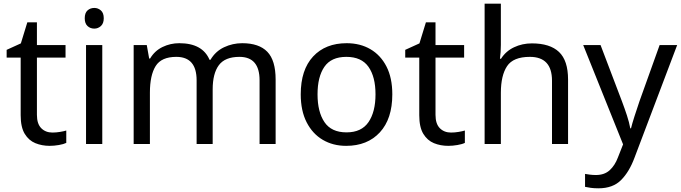

<svg xmlns="http://www.w3.org/2000/svg" viewBox="-20 -780 3688 1040"><path d="M264 -62Q284 -62 305 -65.5Q326 -69 339 -73V-6Q325 1 299 5.5Q273 10 249 10Q207 10 171.5 -4.5Q136 -19 114 -55Q92 -91 92 -156V-468H16V-510L93 -545L128 -659H180V-536H335V-468H180V-158Q180 -109 203.5 -85.5Q227 -62 264 -62Z M491 -737Q511 -737 526.5 -723.5Q542 -710 542 -681Q542 -653 526.5 -639Q511 -625 491 -625Q469 -625 454 -639Q439 -653 439 -681Q439 -710 454 -723.5Q469 -737 491 -737ZM534 -536V0H446V-536Z M1292 -546Q1383 -546 1428 -499.5Q1473 -453 1473 -349V0H1386V-345Q1386 -472 1277 -472Q1199 -472 1165.5 -427Q1132 -382 1132 -296V0H1045V-345Q1045 -472 935 -472Q854 -472 823 -422Q792 -372 792 -278V0H704V-536H775L788 -463H793Q818 -505 860.5 -525.5Q903 -546 951 -546Q1077 -546 1115 -456H1120Q1147 -502 1193.5 -524Q1240 -546 1292 -546Z M2105 -269Q2105 -136 2037.5 -63Q1970 10 1855 10Q1784 10 1728.5 -22.5Q1673 -55 1641 -117.5Q1609 -180 1609 -269Q1609 -402 1676 -474Q1743 -546 1858 -546Q1931 -546 1986.5 -513.5Q2042 -481 2073.5 -419.5Q2105 -358 2105 -269ZM1700 -269Q1700 -174 1737.5 -118.5Q1775 -63 1857 -63Q1938 -63 1976 -118.5Q2014 -174 2014 -269Q2014 -364 1976 -418Q1938 -472 1856 -472Q1774 -472 1737 -418Q1700 -364 1700 -269Z M2423 -62Q2443 -62 2464 -65.5Q2485 -69 2498 -73V-6Q2484 1 2458 5.5Q2432 10 2408 10Q2366 10 2330.5 -4.5Q2295 -19 2273 -55Q2251 -91 2251 -156V-468H2175V-510L2252 -545L2287 -659H2339V-536H2494V-468H2339V-158Q2339 -109 2362.5 -85.5Q2386 -62 2423 -62Z M2693 -537Q2693 -497 2688 -462H2694Q2720 -503 2764.5 -524Q2809 -545 2861 -545Q2959 -545 3008 -498.5Q3057 -452 3057 -349V0H2970V-343Q2970 -472 2850 -472Q2760 -472 2726.5 -421.5Q2693 -371 2693 -277V0H2605V-760H2693Z M3139 -536H3233L3349 -231Q3364 -191 3376 -154.5Q3388 -118 3394 -85H3398Q3404 -110 3417 -150.5Q3430 -191 3444 -232L3553 -536H3648L3417 74Q3389 150 3344.5 195Q3300 240 3222 240Q3198 240 3180 237.5Q3162 235 3149 232V162Q3160 164 3175.5 166Q3191 168 3208 168Q3254 168 3282.5 142Q3311 116 3327 73L3355 2Z"/></svg>

Font: Noto Sans Hebrew Droid SemiBold
Style: Regular
Weight: 600
Designer: Monotype Design Team
Foundry: Monotype Imaging Inc.
Version: Version 1.100; ttfautohint (v1.8.4.7-5d5b)